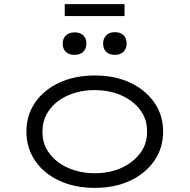

<svg xmlns="http://www.w3.org/2000/svg" viewBox="-20 -901 919 931"><path d="M440 10Q342 10 267 -25Q192 -60 150 -122Q108 -184 108 -263Q108 -342 150 -403.5Q192 -465 267 -500Q342 -535 440 -535Q537 -535 611.5 -500Q686 -465 728.5 -403.5Q771 -342 771 -263Q771 -184 728.5 -122Q686 -60 611.5 -25Q537 10 440 10ZM440 -61Q512 -61 569 -87Q626 -113 660 -158.5Q694 -204 693 -263Q694 -322 660.5 -367Q627 -412 569.5 -438Q512 -464 440 -464Q367 -464 309.5 -438.5Q252 -413 219 -367.5Q186 -322 186 -263Q185 -204 218.5 -158.5Q252 -113 310 -87Q368 -61 440 -61ZM537 -635Q510 -635 495 -649.5Q480 -664 480 -690Q480 -714 495 -729.5Q510 -745 537 -745Q564 -745 579 -730.5Q594 -716 594 -690Q594 -666 579 -650.5Q564 -635 537 -635ZM342 -635Q314 -635 299 -649.5Q284 -664 284 -690Q284 -714 299.5 -729Q315 -744 342 -744Q369 -744 384 -729.5Q399 -715 399 -690Q399 -665 383.5 -650Q368 -635 342 -635ZM294 -823V-881H584V-823Z"/></svg>

Font: Lexend Tera Light
Style: Regular
Weight: 300
Designer: Bonnie Shaver-Troup, Thomas Jockin
Foundry: Lexend
Version: Version 1.007